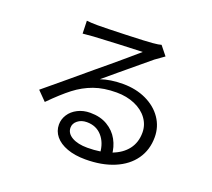

<svg xmlns="http://www.w3.org/2000/svg" viewBox="-129 -904 1235 1116"><g transform="rotate(20 488.5 -346.5)"><path d="M301.6 -715.3Q349.7 -715.3 475.6 -719.6Q601.6 -723.9 637.2 -727.4Q675.3 -730.8 689.3 -735.5L733.9 -679.8Q691.7 -650.6 678.8 -640.5Q599.1 -575.2 505.2 -496.1L420.4 -424.9Q480 -445.4 557.7 -445.4Q637.7 -445.4 701 -415.6Q764.4 -385.7 800 -333.7Q835.6 -281.7 835.6 -216.8Q835.6 -138.9 794.7 -80.4Q753.8 -21.9 677.9 10Q601.9 41.9 499.8 41.9Q434.7 41.9 386.5 24.2Q338.4 6.6 312.6 -24.8Q286.9 -56.3 286.9 -96.4Q286.9 -129.6 305.5 -158.6Q324.1 -187.5 358.4 -205.1Q392.7 -222.8 436 -222.8Q498.2 -222.8 542.4 -196.5Q586.7 -170.3 610.4 -127.1Q634.2 -84 637.2 -32.6L568.7 -20.9Q564.5 -85.2 529.1 -125Q493.8 -164.8 435.8 -164.8Q402 -164.8 379.2 -146.7Q356.3 -128.5 356.3 -102.5Q356.3 -67.3 392.5 -46.5Q428.7 -25.8 487.8 -25.8Q570.9 -25.8 632.1 -48.3Q693.2 -70.8 726.3 -113.8Q759.3 -156.9 759.3 -217.5Q759.3 -265.3 731.1 -303.8Q703 -342.4 652.5 -364.2Q601.9 -386 539.1 -386Q459.7 -386 399.4 -364.3Q339.1 -342.5 286.7 -302.1Q234.3 -261.7 164.8 -191.3L109.9 -247.1Q164.8 -292.5 252.3 -365.5Q316.2 -418.7 373.5 -467.3L447.5 -528.6Q538 -604.4 600.7 -659.3Q445.6 -653.7 300.3 -645.6Q262.5 -642.9 235.6 -639.9L233.2 -718.8Q260.7 -715.3 301.6 -715.3Z"/></g></svg>

Font: Min Sans VF VF
Style: Regular
Weight: 400
Designer: Jinseong-Kim, NotoSansCJK, Nunito
Foundry: Jinseong-Kim
Version: Version 1.420;Glyphs 3.1.2 (3151)